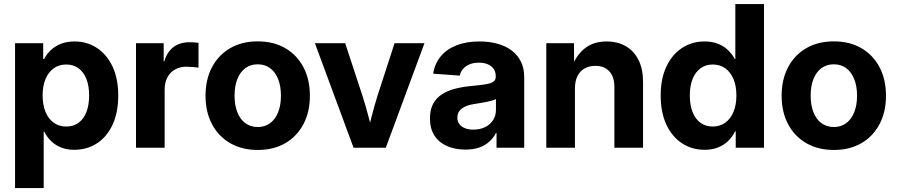

<svg xmlns="http://www.w3.org/2000/svg" viewBox="-20 -748 4539 972"><path d="M56.2 204.1V-529.3H198.7V-449.2H203.1Q216.3 -474.1 237.3 -494.1Q258.3 -514.2 288.1 -526.1Q317.9 -538.1 356.9 -538.1Q420.4 -538.1 470.5 -505.4Q520.5 -472.7 549.6 -411.4Q578.6 -350.1 578.6 -264.6Q578.6 -179.2 550.3 -117.7Q522 -56.2 471.7 -22.9Q421.4 10.3 356 10.3Q317.4 10.3 287.8 -2Q258.3 -14.2 237.5 -34.9Q216.8 -55.7 204.1 -81.5H201.2V204.1ZM315.4 -107.4Q352.1 -107.4 377.9 -126.5Q403.8 -145.5 417.5 -180.9Q431.2 -216.3 431.2 -264.6Q431.2 -313 417.5 -347.9Q403.8 -382.8 377.9 -402.1Q352.1 -421.4 315.4 -421.4Q278.3 -421.4 251.5 -401.9Q224.6 -382.3 210.2 -347.4Q195.8 -312.5 195.8 -264.6Q195.8 -217.3 210.2 -181.9Q224.6 -146.5 251.7 -127Q278.8 -107.4 315.4 -107.4Z M668.5 0V-529.3H808.6V-438H812Q826.2 -486.3 858.9 -510.3Q891.6 -534.2 939.9 -534.2Q952.1 -534.2 963.9 -533.4Q975.6 -532.7 984.9 -531.2V-405.3Q976.1 -407.2 958 -408.7Q939.9 -410.2 922.4 -410.2Q891.1 -410.2 866.2 -396.2Q841.3 -382.3 827.4 -356.2Q813.5 -330.1 813.5 -293.5V0Z M1284.7 11.2Q1205.1 11.2 1145.5 -23.2Q1085.9 -57.6 1053.2 -119.4Q1020.5 -181.2 1020.5 -263.2Q1020.5 -345.7 1053.2 -407.7Q1085.9 -469.7 1145.5 -504.2Q1205.1 -538.6 1284.7 -538.6Q1365.2 -538.6 1424.3 -504.2Q1483.4 -469.7 1516.1 -407.7Q1548.8 -345.7 1548.8 -263.2Q1548.8 -181.2 1516.1 -119.4Q1483.4 -57.6 1424.3 -23.2Q1365.2 11.2 1284.7 11.2ZM1284.7 -105Q1321.8 -105 1347.9 -124.8Q1374 -144.5 1388.2 -180.2Q1402.3 -215.8 1402.3 -263.7Q1402.3 -311.5 1388.2 -347.2Q1374 -382.8 1347.9 -402.6Q1321.8 -422.4 1284.7 -422.4Q1248 -422.4 1221.7 -402.6Q1195.3 -382.8 1181.4 -347.4Q1167.5 -312 1167.5 -263.7Q1167.5 -215.8 1181.4 -180.2Q1195.3 -144.5 1221.7 -124.8Q1248 -105 1284.7 -105Z M1770 0 1574.2 -529.3H1727.5L1815.4 -261.7Q1831.1 -212.9 1844 -163.3Q1856.9 -113.8 1870.1 -63H1836.9Q1850.1 -113.8 1862.8 -163.3Q1875.5 -212.9 1890.6 -261.7L1977.5 -529.3H2128.9L1933.1 0Z M2335.9 9.3Q2284.2 9.3 2243.7 -8.3Q2203.1 -25.9 2179.9 -61Q2156.7 -96.2 2156.7 -148.4Q2156.7 -193.4 2173.1 -223.1Q2189.5 -252.9 2218 -271Q2246.6 -289.1 2283.2 -298.6Q2319.8 -308.1 2359.9 -312Q2407.2 -316.4 2435.5 -320.8Q2463.9 -325.2 2476.8 -333.7Q2489.7 -342.3 2489.7 -359.4V-362.3Q2489.7 -383.3 2479.7 -398.4Q2469.7 -413.6 2450.7 -422.1Q2431.6 -430.7 2404.8 -430.7Q2377.4 -430.7 2356.9 -422.1Q2336.4 -413.6 2324 -398.9Q2311.5 -384.3 2307.6 -365.2L2172.9 -375Q2180.7 -425.8 2210.9 -462.4Q2241.2 -499 2291 -518.6Q2340.8 -538.1 2407.2 -538.1Q2456.1 -538.1 2497.6 -526.9Q2539.1 -515.6 2569.6 -492.9Q2600.1 -470.2 2616.9 -436.5Q2633.8 -402.8 2633.8 -357.4V0H2493.7V-74.2H2490.7Q2477.1 -48.8 2456.1 -30Q2435.1 -11.2 2405.5 -1Q2376 9.3 2335.9 9.3ZM2376.5 -91.8Q2411.1 -91.8 2436.8 -105Q2462.4 -118.2 2476.6 -140.6Q2490.7 -163.1 2490.7 -191.4V-246.6Q2484.4 -242.7 2472.7 -239.3Q2460.9 -235.8 2446.3 -232.7Q2431.6 -229.5 2415.8 -227.1Q2399.9 -224.6 2384.8 -222.2Q2359.4 -218.8 2339.1 -210.4Q2318.8 -202.1 2307.1 -188Q2295.4 -173.8 2295.4 -152.8Q2295.4 -133.3 2305.7 -119.6Q2315.9 -106 2334.2 -98.9Q2352.5 -91.8 2376.5 -91.8Z M2890.6 -299.8V0H2745.6V-529.3H2885.7L2886.7 -394H2869.1Q2892.1 -462.4 2936.8 -500.2Q2981.4 -538.1 3051.3 -538.1Q3106.9 -538.1 3148.4 -513.9Q3189.9 -489.7 3212.6 -444.1Q3235.4 -398.4 3235.4 -333.5V0H3090.3V-307.6Q3090.3 -358.9 3064.9 -386.7Q3039.6 -414.6 2993.7 -414.6Q2963.4 -414.6 2940.2 -401.9Q2917 -389.2 2903.8 -363.5Q2890.6 -337.9 2890.6 -299.8Z M3547.4 10.3Q3482.4 10.3 3432.1 -22.9Q3381.8 -56.2 3353.3 -117.7Q3324.7 -179.2 3324.7 -264.6Q3324.7 -350.1 3353.8 -411.4Q3382.8 -472.7 3433.1 -505.4Q3483.4 -538.1 3546.9 -538.1Q3585.9 -538.1 3615.5 -526.1Q3645 -514.2 3666 -493.9Q3687 -473.6 3700.2 -448.7H3702.6V-727.5H3847.7V0H3704.6V-83H3701.2Q3688.5 -56.2 3667.2 -35.2Q3646 -14.2 3616.2 -2Q3586.4 10.3 3547.4 10.3ZM3588.4 -107.4Q3625 -107.4 3651.9 -127Q3678.7 -146.5 3693.4 -181.9Q3708 -217.3 3708 -264.6Q3708 -312.5 3693.4 -347.4Q3678.7 -382.3 3652.1 -401.9Q3625.5 -421.4 3588.4 -421.4Q3552.2 -421.4 3526.1 -402.1Q3500 -382.8 3486.1 -347.9Q3472.2 -313 3472.2 -264.6Q3472.2 -216.3 3486.1 -180.9Q3500 -145.5 3526.1 -126.5Q3552.2 -107.4 3588.4 -107.4Z M4201.2 11.2Q4121.6 11.2 4062 -23.2Q4002.4 -57.6 3969.7 -119.4Q3937 -181.2 3937 -263.2Q3937 -345.7 3969.7 -407.7Q4002.4 -469.7 4062 -504.2Q4121.6 -538.6 4201.2 -538.6Q4281.7 -538.6 4340.8 -504.2Q4399.9 -469.7 4432.6 -407.7Q4465.3 -345.7 4465.3 -263.2Q4465.3 -181.2 4432.6 -119.4Q4399.9 -57.6 4340.8 -23.2Q4281.7 11.2 4201.2 11.2ZM4201.2 -105Q4238.3 -105 4264.4 -124.8Q4290.5 -144.5 4304.7 -180.2Q4318.8 -215.8 4318.8 -263.7Q4318.8 -311.5 4304.7 -347.2Q4290.5 -382.8 4264.4 -402.6Q4238.3 -422.4 4201.2 -422.4Q4164.6 -422.4 4138.2 -402.6Q4111.8 -382.8 4097.9 -347.4Q4084 -312 4084 -263.7Q4084 -215.8 4097.9 -180.2Q4111.8 -144.5 4138.2 -124.8Q4164.6 -105 4201.2 -105Z"/></svg>

Font: Inter 24pt
Style: Bold
Weight: 700
Designer: Rasmus Andersson
Foundry: rsms
Version: Version 4.001;git-66647c0bb